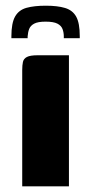

<svg xmlns="http://www.w3.org/2000/svg" viewBox="-20 -654 321 674"><path d="M58 0Q58 -102 58 -204Q58 -306 58 -408Q58 -425 60.5 -436.5Q63 -448 74.5 -454Q86 -460 112 -460H222V0ZM20 -520V-527Q20 -573 33 -596Q46 -619 73 -626.5Q100 -634 141 -634Q182 -634 208.5 -626Q235 -618 247.5 -595.5Q260 -573 260 -527V-520H204V-526Q204 -540 199.5 -552Q195 -564 181.5 -571Q168 -578 140 -578Q113 -578 100 -571Q87 -564 82.5 -552.5Q78 -541 77 -526V-520Z"/></svg>

Font: r_Genos
Style: Bold
Weight: 700
Designer: Robert E. Leuschke
Foundry: Robert E. Leuschke
Version: Version 2.000;June 29, 2024;FontCreator 14.0.0.2814 32-bit